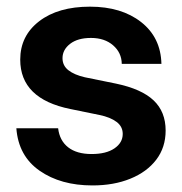

<svg xmlns="http://www.w3.org/2000/svg" viewBox="-20 -547 548 579"><path d="M466.8 -354.5H347.2Q346.7 -388.2 321 -410.4Q295.4 -432.6 254.4 -432.6Q214.4 -432.6 191.4 -414.8Q168.5 -397 168.5 -371.6Q168.5 -349.1 186.3 -335.2Q204.1 -321.3 235.8 -314L329.6 -294.9Q406.7 -278.8 443.1 -244.4Q479.5 -210 479.5 -153.3Q479.5 -102.5 451.2 -65.4Q422.9 -28.3 373 -8.1Q323.2 12.2 258.8 12.2Q163.1 12.2 99.4 -32.2Q35.6 -76.7 29.3 -160.2H155.3Q159.7 -123 185.5 -102.8Q211.4 -82.5 256.3 -82.5Q300.3 -82.5 325.2 -99.6Q350.1 -116.7 350.1 -143.1Q350.1 -165.5 331.5 -179.4Q313 -193.4 280.3 -200.2L191.9 -218.3Q41 -249 41 -367.2Q41 -439 98.1 -482.9Q155.3 -526.9 251.5 -526.9Q346.2 -526.9 405.5 -480.5Q464.8 -434.1 466.8 -354.5Z"/></svg>

Font: Inter Display Semi Bold
Style: Regular
Weight: 600
Designer: Rasmus Andersson
Foundry: rsms
Version: Version 4.000;git-37864ae